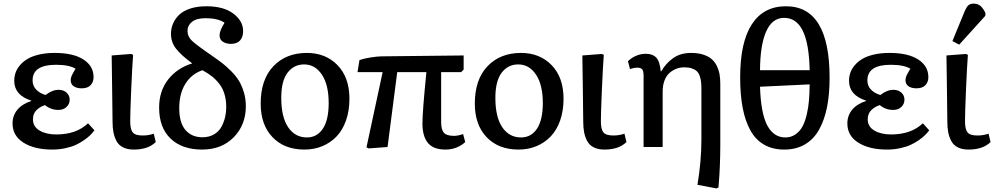

<svg xmlns="http://www.w3.org/2000/svg" viewBox="-20 -817 5527 1067"><path d="M271 14.2Q171.4 14.2 110.6 -24.2Q49.8 -62.5 49.8 -130.9Q49.8 -174.3 75.9 -206.5Q102.1 -238.8 153.8 -255.9V-257.8Q59.1 -288.1 59.1 -368.2Q59.1 -391.1 66.4 -412.6Q73.7 -434.1 90.8 -454.3Q107.9 -474.6 133.3 -489.7Q158.7 -504.9 197.5 -513.9Q236.3 -522.9 284.2 -522.9Q386.7 -522.9 443.4 -486.6Q500 -450.2 500 -388.2Q500 -361.3 483.6 -343.8Q467.3 -326.2 434.1 -326.2Q406.2 -326.2 389.6 -337.6Q373 -349.1 373 -371.1Q373 -375.5 373.5 -379.6Q374 -383.8 375.7 -388.7Q377.4 -393.6 378.7 -396.7Q379.9 -399.9 383.3 -406Q386.7 -412.1 387.9 -414.6Q389.2 -417 393.8 -424.8Q398.4 -432.6 399.9 -435.1Q363.8 -457 291 -457Q161.1 -457 161.1 -370.1Q161.1 -340.3 180.7 -319.6Q200.2 -298.8 232.9 -289.1Q271 -317.9 305.2 -317.9Q333 -317.9 350.1 -302.2Q367.2 -286.6 367.2 -263.2Q367.2 -239.3 349.9 -222.7Q332.5 -206.1 304.2 -206.1Q262.7 -206.1 230 -232.9Q202.1 -224.1 182.6 -204.8Q163.1 -185.5 163.1 -153.8Q163.1 -113.3 199.7 -91.6Q236.3 -69.8 293 -69.8Q404.3 -69.8 469.2 -131.8L504.9 -92.8Q494.6 -79.1 481.7 -66.2Q468.8 -53.2 447 -38.1Q425.3 -22.9 400.9 -11.7Q376.5 -0.5 342.3 6.8Q308.1 14.2 271 14.2Z M723.6 14.2Q688 14.2 663.6 1.7Q639.2 -10.7 627.2 -33.7Q615.2 -56.6 610.4 -82Q605.5 -107.4 605.5 -141.1Q605.5 -176.8 603 -338.6Q600.6 -500.5 600.6 -508.8L708.5 -517.1L719.7 -512.2Q714.8 -450.2 709.2 -320.6Q703.6 -190.9 703.6 -143.1Q703.6 -99.6 717.3 -81.8Q731 -64 772.5 -64Q806.2 -64 834.5 -74.2L845.7 -27.8Q803.7 14.2 723.6 14.2Z M1103 14.2Q992.2 14.2 928.2 -46.6Q864.3 -107.4 864.3 -219.2Q864.3 -311 914.3 -375Q964.4 -439 1048.3 -464.8Q986.3 -510.3 958.3 -546.4Q930.2 -582.5 930.2 -628.9Q930.2 -659.2 941.7 -686Q953.1 -712.9 975.8 -734.9Q998.5 -756.8 1037.4 -769.5Q1076.2 -782.2 1127 -782.2Q1223.1 -782.2 1277.1 -741.2Q1331.1 -700.2 1331.1 -644Q1331.1 -611.3 1314.2 -592.3Q1297.4 -573.2 1263.2 -573.2Q1237.8 -573.2 1219 -584.7Q1200.2 -596.2 1200.2 -622.1Q1200.2 -646 1228 -690.9Q1190.9 -715.8 1123 -715.8Q1071.8 -715.8 1046.9 -695.6Q1022 -675.3 1022 -645Q1022 -614.3 1046.6 -590.6Q1071.3 -566.9 1160.2 -505.9Q1193.4 -482.9 1215.8 -465.6Q1238.3 -448.2 1265.1 -421.1Q1292 -394 1308.1 -367.4Q1324.2 -340.8 1335.2 -304.4Q1346.2 -268.1 1346.2 -227.1Q1346.2 -123 1279.1 -54.4Q1211.9 14.2 1103 14.2ZM1105 -54.2Q1142.6 -54.2 1169.9 -70.6Q1197.3 -86.9 1211.2 -113.5Q1225.1 -140.1 1231.2 -166.7Q1237.3 -193.4 1237.3 -221.2Q1237.3 -261.7 1227.3 -294.7Q1217.3 -327.6 1198.2 -351.8Q1179.2 -376 1157 -393.3Q1134.8 -410.6 1105 -426.8Q1043.9 -405.8 1010 -351.1Q976.1 -296.4 976.1 -215.8Q976.1 -134.8 1010.7 -94.5Q1045.4 -54.2 1105 -54.2Z M1671.9 14.2Q1560.1 14.2 1494.4 -54.7Q1428.7 -123.5 1428.7 -241.2Q1428.7 -375 1499.3 -449Q1569.8 -522.9 1685.5 -522.9Q1790 -522.9 1856 -454.6Q1921.9 -386.2 1921.9 -268.1Q1921.9 -201.2 1902.8 -147.2Q1883.8 -93.3 1850.1 -58.3Q1816.4 -23.4 1771 -4.6Q1725.6 14.2 1671.9 14.2ZM1685.5 -53.2Q1742.2 -53.2 1774.4 -102.1Q1806.6 -150.9 1806.6 -244.1Q1806.6 -345.7 1768.8 -402.3Q1731 -459 1669.9 -459Q1613.3 -459 1578.1 -413.1Q1543 -367.2 1543 -272.9Q1543 -166.5 1581.3 -109.9Q1619.6 -53.2 1685.5 -53.2Z M2455.6 14.2Q2388.2 14.2 2357.9 -22.9Q2327.6 -60.1 2327.6 -130.9Q2327.6 -196.3 2349.6 -416H2187.5L2133.8 0L2028.8 7.8L2016.6 2L2106.4 -416H1966.8L1977.5 -482.9Q2005.4 -492.7 2043 -498.3Q2080.6 -503.9 2101.6 -503.9L2556.6 -508.8V-430.2L2542.5 -416H2431.6V-138.2Q2431.6 -96.7 2446.8 -79.3Q2461.9 -62 2503.4 -62Q2523.9 -62 2553.7 -71.8L2565.4 -27.8Q2546.9 -9.3 2518.1 2.4Q2489.3 14.2 2455.6 14.2Z M2861.8 14.2Q2750 14.2 2684.3 -54.7Q2618.7 -123.5 2618.7 -241.2Q2618.7 -375 2689.2 -449Q2759.8 -522.9 2875.5 -522.9Q2980 -522.9 3045.9 -454.6Q3111.8 -386.2 3111.8 -268.1Q3111.8 -201.2 3092.8 -147.2Q3073.7 -93.3 3040 -58.3Q3006.3 -23.4 2960.9 -4.6Q2915.5 14.2 2861.8 14.2ZM2875.5 -53.2Q2932.1 -53.2 2964.4 -102.1Q2996.6 -150.9 2996.6 -244.1Q2996.6 -345.7 2958.7 -402.3Q2920.9 -459 2859.9 -459Q2803.2 -459 2768.1 -413.1Q2732.9 -367.2 2732.9 -272.9Q2732.9 -166.5 2771.2 -109.9Q2809.6 -53.2 2875.5 -53.2Z M3339.4 14.2Q3303.7 14.2 3279.3 1.7Q3254.9 -10.7 3242.9 -33.7Q3231 -56.6 3226.1 -82Q3221.2 -107.4 3221.2 -141.1Q3221.2 -176.8 3218.8 -338.6Q3216.3 -500.5 3216.3 -508.8L3324.2 -517.1L3335.4 -512.2Q3330.6 -450.2 3325 -320.6Q3319.3 -190.9 3319.3 -143.1Q3319.3 -99.6 3333 -81.8Q3346.7 -64 3388.2 -64Q3421.9 -64 3450.2 -74.2L3461.4 -27.8Q3419.4 14.2 3339.4 14.2Z M3960.9 230 3856 210Q3877.9 79.1 3877.9 -41V-319.8Q3877.9 -343.8 3876.2 -360.4Q3874.5 -377 3868.9 -393.8Q3863.3 -410.6 3853 -420.7Q3842.8 -430.7 3825.2 -436.8Q3807.6 -442.9 3782.7 -442.9Q3760.7 -442.9 3740.5 -435.5Q3720.2 -428.2 3702.1 -413.1Q3684.1 -397.9 3673.3 -370.8Q3662.6 -343.8 3662.6 -308.1V0H3556.6V-396Q3556.6 -421.9 3549.1 -431.4Q3541.5 -440.9 3522.9 -440.9Q3502 -440.9 3481 -433.1L3469.7 -477.1Q3514.2 -518.1 3569.8 -518.1Q3606.9 -518.1 3627 -496.8Q3647 -475.6 3651.9 -420.9H3654.8Q3679.7 -464.4 3720.5 -493.7Q3761.2 -522.9 3820.8 -522.9Q3859.4 -522.9 3888.4 -513.4Q3917.5 -503.9 3935.3 -488.3Q3953.1 -472.7 3964.1 -449.5Q3975.1 -426.3 3979 -402.3Q3982.9 -378.4 3982.9 -349.1V-8.8Q3982.9 45.4 3980.5 104Q3978 162.6 3975.1 193.8L3972.7 225.1Z M4338.4 14.2Q4273.9 14.2 4226.6 -12.9Q4179.2 -40 4150.1 -92.5Q4121.1 -145 4107.2 -218Q4093.3 -291 4093.3 -387.2Q4093.3 -582.5 4158.4 -682.4Q4223.6 -782.2 4347.7 -782.2Q4590.3 -782.2 4590.3 -384.8Q4590.3 -293.9 4576.2 -222.4Q4562 -150.9 4532.2 -97.2Q4502.4 -43.5 4453.4 -14.6Q4404.3 14.2 4338.4 14.2ZM4203.6 -426.8H4479.5Q4476.6 -573.7 4441.4 -645.8Q4406.2 -717.8 4337.4 -717.8Q4272 -717.8 4238.3 -643.1Q4204.6 -568.4 4203.6 -426.8ZM4344.2 -53.2Q4376.5 -53.2 4400.6 -70.1Q4424.8 -86.9 4439.5 -114Q4454.1 -141.1 4463.4 -180.9Q4472.7 -220.7 4475.8 -260.3Q4479 -299.8 4479.5 -348.1L4203.6 -335Q4208.5 -185.1 4244.4 -119.1Q4280.3 -53.2 4344.2 -53.2Z M4910.2 14.2Q4810.5 14.2 4749.8 -24.2Q4689 -62.5 4689 -130.9Q4689 -174.3 4715.1 -206.5Q4741.2 -238.8 4793 -255.9V-257.8Q4698.2 -288.1 4698.2 -368.2Q4698.2 -391.1 4705.6 -412.6Q4712.9 -434.1 4730 -454.3Q4747.1 -474.6 4772.5 -489.7Q4797.9 -504.9 4836.7 -513.9Q4875.5 -522.9 4923.3 -522.9Q5025.9 -522.9 5082.5 -486.6Q5139.2 -450.2 5139.2 -388.2Q5139.2 -361.3 5122.8 -343.8Q5106.4 -326.2 5073.2 -326.2Q5045.4 -326.2 5028.8 -337.6Q5012.2 -349.1 5012.2 -371.1Q5012.2 -375.5 5012.7 -379.6Q5013.2 -383.8 5014.9 -388.7Q5016.6 -393.6 5017.8 -396.7Q5019 -399.9 5022.5 -406Q5025.9 -412.1 5027.1 -414.6Q5028.3 -417 5033 -424.8Q5037.6 -432.6 5039.1 -435.1Q5002.9 -457 4930.2 -457Q4800.3 -457 4800.3 -370.1Q4800.3 -340.3 4819.8 -319.6Q4839.4 -298.8 4872.1 -289.1Q4910.2 -317.9 4944.3 -317.9Q4972.2 -317.9 4989.3 -302.2Q5006.3 -286.6 5006.3 -263.2Q5006.3 -239.3 4989 -222.7Q4971.7 -206.1 4943.4 -206.1Q4901.9 -206.1 4869.1 -232.9Q4841.3 -224.1 4821.8 -204.8Q4802.2 -185.5 4802.2 -153.8Q4802.2 -113.3 4838.9 -91.6Q4875.5 -69.8 4932.1 -69.8Q5043.5 -69.8 5108.4 -131.8L5144 -92.8Q5133.8 -79.1 5120.8 -66.2Q5107.9 -53.2 5086.2 -38.1Q5064.5 -22.9 5040 -11.7Q5015.6 -0.5 4981.4 6.8Q4947.3 14.2 4910.2 14.2Z M5310.5 -568.8 5272.9 -588.9 5340.8 -753.9Q5350.1 -776.4 5360.6 -786.6Q5371.1 -796.9 5389.6 -796.9Q5414.6 -796.9 5429.9 -783Q5445.3 -769 5456.5 -744.1L5455.6 -729ZM5362.8 14.2Q5327.1 14.2 5302.7 1.7Q5278.3 -10.7 5266.4 -33.7Q5254.4 -56.6 5249.5 -82Q5244.6 -107.4 5244.6 -141.1Q5244.6 -176.8 5242.2 -338.6Q5239.7 -500.5 5239.7 -508.8L5347.7 -517.1L5358.9 -512.2Q5354 -450.2 5348.4 -320.6Q5342.8 -190.9 5342.8 -143.1Q5342.8 -99.6 5356.4 -81.8Q5370.1 -64 5411.6 -64Q5445.3 -64 5473.6 -74.2L5484.9 -27.8Q5442.9 14.2 5362.8 14.2Z"/></svg>

Font: Literata Book Medium
Style: Regular
Weight: 500
Designer: Latin by Veronika Burian and Jose Scaglione. Greek by Irene Vlachou. Cyrillic by Vera Evstafieva
Foundry: TypeTogether
Version: Version 2.003;PS 002.003;hotconv 1.0.88;makeotf.lib2.5.64775